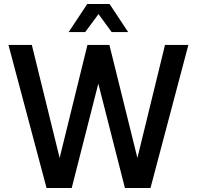

<svg xmlns="http://www.w3.org/2000/svg" viewBox="-20 -933 977 953"><path d="M211 0 22 -710H138L276 -149L414 -710H523L662 -149L799 -710H915L727 0H600L468 -518L336 0ZM321 -774 413 -913H524L616 -774H534L469 -863L403 -774Z"/></svg>

Font: Geist Med
Style: Regular
Weight: 400
Designer: Basement.studio, Andrés Briganti, Mateo Zaragoza
Foundry: Basement.studio, Vercel, Andrés Briganti, Guido Ferreyra, Mateo Zaragoza
Version: Version 1.401